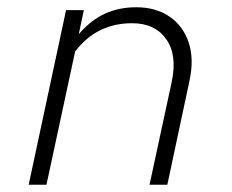

<svg xmlns="http://www.w3.org/2000/svg" viewBox="-20 -509 640 529"><path d="M59 0 162 -481H211L197 -415Q231 -454 269.5 -471.5Q308 -489 355 -489Q410 -489 447.5 -463Q485 -437 500 -391.5Q515 -346 502 -286L441 0H392L453 -283Q469 -357 438 -401Q407 -445 344 -445Q246 -445 187 -367L108 0Z"/></svg>

Font: Red Hat Mono
Style: Italic
Weight: 300
Italic angle: -12°
Monospace: yes
Designer: Pentagram, MCKL
Foundry: Pentagram, MCKL
Version: Version 1.023